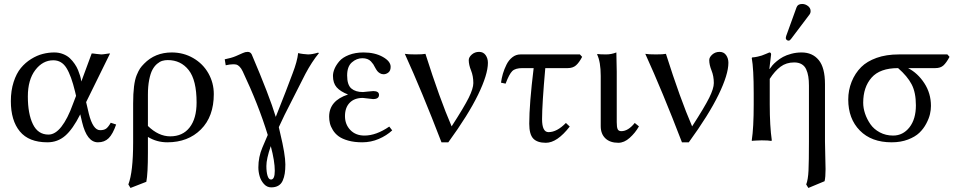

<svg xmlns="http://www.w3.org/2000/svg" viewBox="-20 -701 4781 959"><path d="M359.9 -222.2 355 -243.2Q335.9 -322.8 312 -361.3Q288.1 -399.9 246.1 -399.9Q193.4 -399.9 156.2 -351.1Q119.1 -302.2 119.1 -219.2Q119.1 -132.8 144.3 -80.8Q169.4 -28.8 222.2 -28.8Q255.9 -28.8 286.9 -68.4Q317.9 -107.9 344.2 -181.2ZM410.2 -190.9 423.8 -132.8Q444.3 -50.8 480 -50.8Q499 -50.8 509.8 -58.3Q520.5 -65.9 533.2 -87.9L560.1 -79.1Q543.5 -31.2 522.7 -10.7Q502 9.8 469.2 9.8Q414.1 9.8 390.1 -90.8L380.9 -129.9Q343.3 -55.2 305.4 -22.7Q267.6 9.8 216.8 9.8Q124 9.8 79.1 -44.7Q34.2 -99.1 34.2 -195.8Q34.2 -248.5 48.1 -291.5Q62 -334.5 84.2 -361.3Q106.4 -388.2 135.5 -406.2Q164.6 -424.3 193.4 -431.6Q222.2 -439 251 -439Q274.9 -439 295.2 -430.9Q315.4 -422.9 328.9 -410.2Q342.3 -397.5 353 -381.8Q363.8 -366.2 369.9 -350.8Q376 -335.4 379.9 -322.8Q383.8 -309.6 384.8 -301.8L386.2 -293.9L438 -434.1Q445.3 -434.1 461.9 -431.6Q478.5 -429.2 485.8 -429.2Q493.7 -429.2 508.5 -431.6Q523.4 -434.1 529.8 -434.1Z M961.9 -189Q961.9 -300.8 922.6 -350.8Q883.3 -400.9 817.9 -400.9Q803.7 -400.9 791 -397.2Q778.3 -393.6 764.6 -382.1Q751 -370.6 741.2 -352.3Q731.4 -334 725.1 -302Q718.8 -270 718.8 -228V-71.8Q772 -20 830.1 -20Q892.6 -20 927.2 -64.5Q961.9 -108.9 961.9 -189ZM710.9 207 631.8 237.8 621.1 220.2Q645 158.2 645 9.8V-184.1Q645 -233.4 649.4 -268.8Q653.8 -304.2 662.8 -325.9Q671.9 -347.7 679.4 -358.9Q687 -370.1 699.7 -382.8Q754.4 -439 837.9 -439Q896.5 -439 945.1 -410.9Q993.7 -382.8 1020.8 -335Q1047.9 -287.1 1047.9 -231Q1047.9 -118.7 983.4 -54.4Q918.9 9.8 815.9 9.8Q762.7 9.8 718.8 -17.1V61Q718.8 167 710.9 207Z M1270.5 134.8Q1270.5 83 1290.5 36.1L1317.4 -26.9Q1271 -178.2 1192.4 -344.2Q1185.1 -359.9 1176.5 -368.2Q1168 -376.5 1161.4 -378.2Q1154.8 -379.9 1144.5 -379.9Q1128.9 -379.9 1107.4 -375L1102.5 -404.8Q1135.3 -411.1 1158 -420.7Q1180.7 -430.2 1192.6 -436Q1204.6 -441.9 1217.3 -441.9Q1231 -441.9 1237.3 -429.2Q1326.2 -220.7 1357.4 -117.2Q1413.6 -258.3 1441.4 -334Q1464.8 -394.5 1469.2 -436Q1476.6 -433.6 1493.9 -431.4Q1511.2 -429.2 1518.6 -429.2Q1539.1 -429.2 1568.4 -438L1573.2 -436Q1537.6 -392.6 1505.4 -332L1401.4 -127Q1381.3 -85.9 1372.6 -65.9Q1373.5 -61 1376 -51Q1378.4 -41 1379.4 -36.1Q1405.3 71.3 1405.3 120.1Q1405.3 146.5 1402.3 165.5Q1399.4 184.6 1392.1 201.2Q1384.8 217.8 1370.4 226.3Q1356 234.9 1334.5 234.9Q1313.5 234.9 1298.3 218Q1283.2 201.2 1276.9 179.4Q1270.5 157.7 1270.5 134.8ZM1332.5 28.8Q1310.5 92.3 1310.5 127.9Q1310.5 158.7 1316.4 177.2Q1322.3 195.8 1333.5 195.8Q1352.5 195.8 1352.5 151.9Q1352.5 104.5 1332.5 28.8Z M1703.1 -121.1Q1703.1 -79.6 1729.7 -51.8Q1756.3 -23.9 1800.3 -23.9Q1858.9 -23.9 1924.3 -68.8L1939 -49.8Q1911.1 -23.9 1872.1 -7.1Q1833 9.8 1789.1 9.8Q1749.5 9.8 1719.2 1.2Q1689 -7.3 1671.4 -20.3Q1653.8 -33.2 1642.8 -51Q1631.8 -68.8 1627.9 -85Q1624 -101.1 1624 -118.2Q1624 -198.2 1718.3 -229Q1679.7 -244.1 1661.4 -265.1Q1643.1 -286.1 1643.1 -321.8Q1643.1 -338.9 1650.9 -357.4Q1658.7 -376 1674.8 -395Q1690.9 -414.1 1722.7 -426.5Q1754.4 -439 1795.9 -439Q1852.1 -439 1891.6 -417Q1931.2 -395 1931.2 -367.2Q1931.2 -347.7 1919.9 -338.9Q1908.7 -330.1 1896 -330.1Q1885.7 -330.1 1877.4 -335.2Q1869.1 -340.3 1864.5 -346.2Q1859.9 -352.1 1854 -362.8Q1848.6 -373.5 1844.5 -379.9Q1840.3 -386.2 1832.8 -394.3Q1825.2 -402.3 1814.5 -406.2Q1803.7 -410.2 1790 -410.2Q1761.2 -410.2 1737.5 -389.4Q1713.9 -368.7 1713.9 -324.2Q1713.9 -276.9 1734.9 -259Q1755.9 -241.2 1793 -241.2L1817.4 -243.7Q1841.8 -246.1 1844.2 -246.1Q1873 -246.1 1873 -227.1Q1873 -206.1 1843.3 -206.1Q1839.4 -206.1 1817.9 -209Q1796.4 -211.9 1792 -211.9Q1750 -211.9 1726.6 -187.7Q1703.1 -163.6 1703.1 -121.1Z M2235.8 -69.8Q2298.3 -166.5 2321.3 -212.9Q2344.2 -259.3 2344.2 -286.1Q2344.2 -320.8 2332.8 -349.1Q2321.3 -377.4 2321.3 -400.9Q2321.3 -415 2336.4 -428.5Q2351.6 -441.9 2373 -441.9Q2394 -441.9 2405.5 -425.8Q2417 -409.7 2417 -387.2Q2417 -329.1 2367.9 -228Q2318.8 -127 2219.2 9.8H2185.1Q2086.9 -245.6 2002 -432.1Q2018.1 -429.2 2055.2 -429.2Q2091.8 -429.2 2105 -432.1Q2176.8 -206.1 2235.8 -69.8Z M2579.6 -429.2H2876.5L2887.7 -417Q2872.6 -388.2 2856.9 -374.5Q2841.3 -360.8 2815.4 -360.8H2703.6Q2687.5 -179.7 2687.5 -106Q2687.5 -41 2719.7 -41Q2761.7 -41 2806.6 -86.9L2825.7 -68.8Q2762.7 12.2 2706.5 12.2Q2663.6 12.2 2643.6 -8.8Q2623.5 -29.8 2623.5 -83Q2623.5 -181.2 2645.5 -360.8H2589.4Q2553.7 -360.8 2538.6 -345.9Q2523.4 -331.1 2505.4 -283.2L2482.4 -288.1Q2485.4 -310.5 2491.9 -333Q2498.5 -355.5 2509.8 -378.2Q2521 -400.9 2539.1 -415Q2557.1 -429.2 2579.6 -429.2Z M2980.5 -321.8Q2980.5 -392.1 2962.4 -429.2L2964.4 -431.2Q2976.1 -429.2 3008.3 -429.2Q3033.2 -429.2 3058.6 -439Q3060.5 -375 3060.5 -342.8V-90.8Q3060.5 -66.4 3064.9 -56.2Q3069.3 -45.9 3083.5 -45.9Q3117.7 -45.9 3150.4 -86.9L3171.4 -69.8Q3152.8 -37.1 3125.2 -12.5Q3097.7 12.2 3068.4 12.2Q3026.9 12.2 3003.7 -10Q2980.5 -32.2 2980.5 -70.8Z M3437 -69.8Q3499.5 -166.5 3522.5 -212.9Q3545.4 -259.3 3545.4 -286.1Q3545.4 -320.8 3533.9 -349.1Q3522.5 -377.4 3522.5 -400.9Q3522.5 -415 3537.6 -428.5Q3552.7 -441.9 3574.2 -441.9Q3595.2 -441.9 3606.7 -425.8Q3618.2 -409.7 3618.2 -387.2Q3618.2 -329.1 3569.1 -228Q3520 -127 3420.4 9.8H3386.2Q3288.1 -245.6 3203.1 -432.1Q3219.2 -429.2 3256.3 -429.2Q3293 -429.2 3306.2 -432.1Q3377.9 -206.1 3437 -69.8Z M3824.7 -356.9Q3830.6 -365.7 3837.9 -374.5Q3845.2 -383.3 3859.9 -395.5Q3874.5 -407.7 3891.1 -416.7Q3907.7 -425.8 3932.4 -432.4Q3957 -439 3983.9 -439Q4038.1 -439 4069.3 -401.1Q4100.6 -363.3 4100.6 -280.8V5.9Q4100.6 32.7 4102.1 79.3Q4103.5 126 4103.5 144Q4103.5 184.1 4098.6 204.1L4017.6 237.8L4006.8 220.2Q4016.1 196.8 4018.3 151.1Q4020.5 105.5 4020.5 5.9V-272.9Q4020.5 -299.3 4017.3 -318.8Q4014.2 -338.4 4006.6 -355Q3999 -371.6 3983.9 -380.4Q3968.8 -389.2 3946.8 -389.2Q3907.2 -389.2 3878.7 -367.9Q3850.1 -346.7 3824.7 -307.1V-180.2Q3824.7 -70.8 3835 0L3832.5 2.9Q3818.8 0 3784.7 0Q3769 0 3756.8 1Q3744.6 1 3740.2 2L3735.8 2.9L3734.9 0Q3744.6 -63 3744.6 -180.2V-234.9Q3744.6 -357.9 3734.9 -411.1L3736.8 -414.1Q3751 -415 3764.6 -418.2Q3778.3 -421.4 3784.9 -423.6Q3791.5 -425.8 3805.2 -431.6Q3818.8 -437.5 3822.8 -439Q3831.5 -439 3831.5 -429.2L3822.8 -356.9ZM3986.8 -681.2Q4002.4 -681.2 4015.6 -670.9Q4028.8 -660.6 4028.8 -646Q4028.8 -635.3 4022.9 -627.9L3930.7 -505.9Q3924.8 -498 3918.9 -498Q3913.1 -498 3908.9 -502Q3904.8 -505.9 3904.8 -511.2Q3904.8 -515.1 3906.7 -521L3958.5 -664.1Q3964.4 -681.2 3986.8 -681.2Z M4440.9 -23.9Q4490.2 -23.9 4522.5 -64.9Q4554.7 -106 4554.7 -174.8Q4554.7 -239.3 4533.4 -279.8Q4512.2 -320.3 4465.8 -360.8Q4375 -360.8 4333.3 -313.2Q4291.5 -265.6 4291.5 -188Q4291.5 -161.1 4300.8 -133.5Q4310.1 -106 4327.4 -80.8Q4344.7 -55.7 4374.5 -39.8Q4404.3 -23.9 4440.9 -23.9ZM4651.9 -360.8H4515.6Q4564 -335.9 4596.9 -285.4Q4629.9 -234.9 4629.9 -171.9Q4629.9 -152.3 4625 -130.9Q4620.1 -109.4 4606.4 -83.5Q4592.8 -57.6 4571.8 -37.6Q4550.8 -17.6 4514.9 -3.9Q4479 9.8 4433.6 9.8Q4332.5 9.8 4274.7 -49.1Q4216.8 -107.9 4216.8 -204.1Q4216.8 -250 4233.6 -292.5Q4250.5 -335 4281.7 -366.2Q4310.1 -394.5 4358.2 -411.9Q4406.2 -429.2 4470.7 -429.2H4711.9L4722.7 -417Q4707 -387.7 4692.4 -374.3Q4677.7 -360.8 4651.9 -360.8Z"/></svg>

Font: Linux Biolinum
Style: Regular
Weight: 400
Designer: Philipp H. Poll
Foundry: Philipp H. Poll
Version: Version 0.6.4